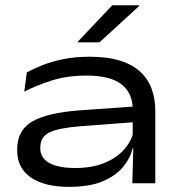

<svg xmlns="http://www.w3.org/2000/svg" viewBox="-20 -714 699 748"><path d="M495.5 0 499.5 -143.5 497 -162V-273.5V-287.5Q497 -351.5 453.2 -385.5Q409.5 -419.5 317.5 -419.5Q240.5 -419.5 180.2 -400Q120 -380.5 74.5 -357L84.5 -432Q109 -445.5 144.5 -459.8Q180 -474 226.2 -483.5Q272.5 -493 330 -493Q400 -493 449 -477.2Q498 -461.5 528 -433Q558 -404.5 571.5 -366Q585 -327.5 585 -281.5V0ZM249 14Q154 14 100.5 -22.5Q47 -59 47 -127.5V-132.5Q47 -207 106.2 -241Q165.5 -275 290 -284L507 -299.5L508.5 -238.5L296.5 -222.5Q207.5 -215.5 172.2 -198Q137 -180.5 137 -140V-136Q137 -99 172 -79.2Q207 -59.5 272.5 -59.5Q337.5 -59.5 385 -78.5Q432.5 -97.5 461.8 -129.8Q491 -162 500 -199.5L514 -135.5H496.5Q487 -96.5 458.5 -62.5Q430 -28.5 379 -7.2Q328 14 249 14ZM417.5 -693.5H522.5V-691L367.5 -549H283V-551.5Z"/></svg>

Font: Anek Latin Expanded
Style: Regular
Weight: 400
Width: 7
Designer: Yesha Goshar
Foundry: Ek Type
Version: Version 1.003